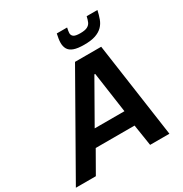

<svg xmlns="http://www.w3.org/2000/svg" viewBox="-237 -1054 1151 1207"><g transform="rotate(-30 338.0 -450.0)"><path d="M-35 0 356 -688H546L644 0H504L480 -154H198L110 0ZM254 -264H470L428 -559H422ZM461 -752Q413 -752 386 -762Q359 -772 348 -791Q337 -810 337 -836Q337 -850 339.5 -866Q342 -882 346 -900H421Q419 -889 417 -879.5Q415 -870 415 -863Q415 -846 427.5 -836.5Q440 -827 476 -827Q510 -827 527 -836Q544 -845 551 -861Q558 -877 563 -900H641Q634 -868 624 -840.5Q614 -813 594.5 -793.5Q575 -774 543.5 -763Q512 -752 461 -752Z"/></g></svg>

Font: Saira Thin SemiBold
Style: Italic
Weight: 600
Italic angle: -12°
Version: Version 1.101